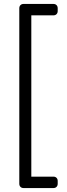

<svg xmlns="http://www.w3.org/2000/svg" viewBox="-20 -796 341 975"><path d="M100 159Q90 159 84 153Q78 147 78 137V-754Q78 -764 84 -770Q90 -776 100 -776H251Q261 -776 267 -770Q273 -764 273 -754V-740Q273 -730 267 -724Q261 -718 251 -718H139V101H251Q261 101 267 107Q273 113 273 123V137Q273 147 267 153Q261 159 251 159Z"/></svg>

Font: Rubik Light Light
Style: Regular
Weight: 300
Version: Version 2.101